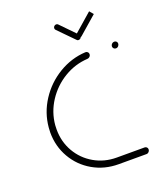

<svg xmlns="http://www.w3.org/2000/svg" viewBox="-128 -768 724 853"><g transform="rotate(-20 233.5 -341.5)"><path d="M48.1 -236.3Q48.1 -247.8 49.3 -259.3Q55.2 -327 92.8 -385Q130.4 -443 189.6 -478.7Q248.9 -514.4 316.3 -518.1Q322.2 -518.5 326.9 -514.4Q331.5 -510.4 331.5 -504.1Q331.5 -497.4 326.7 -492.6Q321.9 -487.8 315.6 -487.4Q255.9 -484.1 203.9 -452.8Q151.9 -421.5 118.5 -370.4Q85.2 -319.3 80 -259.3Q79.3 -252.6 79.3 -238.9Q79.3 -181.1 106.7 -133.5Q134.1 -85.9 181.9 -58.3Q229.6 -30.7 288.1 -30.7H419.3Q425.2 -30.7 429.3 -26.7Q433.3 -22.6 433.3 -17Q433.3 -10 428.5 -5Q423.7 0 417 0H285.9Q219.3 0 164.8 -31.3Q110.4 -62.6 79.3 -116.7Q48.1 -170.7 48.1 -236.3ZM436.3 -501.9Q436.3 -508.5 441.3 -513.5Q446.3 -518.5 453 -518.5Q458.9 -518.5 463 -514.6Q467 -510.7 467 -505.2Q467 -498.1 462.2 -493Q457.4 -487.8 450.4 -487.8Q444.4 -487.8 440.4 -491.9Q436.3 -495.9 436.3 -501.9ZM223 -665.9Q223.3 -671.5 227.6 -675.2Q231.9 -678.9 237 -678.9Q242.2 -678.9 245.6 -675.2L317.8 -601.1Q321.1 -597.8 321.1 -593Q321.1 -587.4 316.9 -583.3Q312.6 -579.3 307 -579.3Q301.5 -579.3 298.9 -583L226.3 -657Q223 -660.4 223 -665.9ZM410 -664.8 325.9 -591.5Q322.6 -587.8 316.7 -587.8Q311.9 -587.8 308.5 -590.9Q305.2 -594.1 305.2 -598.9Q305.2 -605.6 310 -609.6L394.4 -683.3Z"/></g></svg>

Font: 26F Galaxy Sans Ultra Light
Style: Italic
Weight: 200
Italic angle: -5°
Designer: C₂₉H₂₅N₃O₅
Version: Version 1.200